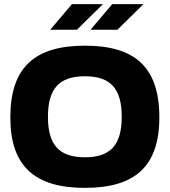

<svg xmlns="http://www.w3.org/2000/svg" viewBox="-20 -900 821 929"><path d="M391 9C150 9 30 -94 30 -332C30 -576 150 -679 391 -679C632 -679 751 -576 751 -332C751 -94 632 9 391 9ZM212 -335C212 -199 266 -139 391 -139C515 -139 569 -199 569 -335C569 -471 515 -531 391 -531C266 -531 212 -471 212 -335ZM223 -756H352L478 -880H328ZM418 -756H548L674 -880H523Z"/></svg>

Font: LT Wave Black
Style: Regular
Weight: 900
Designer: Daniel Lyons
Version: Version 2.5 (Glyphs App)